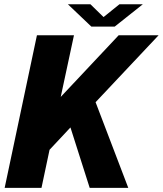

<svg xmlns="http://www.w3.org/2000/svg" viewBox="-20 -908 786 928"><path d="M413.5 0 320.5 -292 219.5 -184 180.5 0H2.5L158.5 -737.5H337.5L273.5 -439.5L553.5 -737.5H746.5L442 -414L600 0ZM308 -887.5H417L480.5 -825.5L557.5 -887.5H670.5L534.5 -779.5H421.5Z"/></svg>

Font: Epilogue ExtraBold
Style: Italic
Weight: 800
Italic angle: -12°
Designer: Tyler Finck
Foundry: Etcetera Type Co
Version: Version 2.111; ttfautohint (v1.8.3)